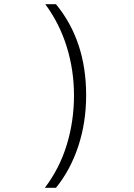

<svg xmlns="http://www.w3.org/2000/svg" viewBox="-20 -735 640 916"><path d="M196 -715Q264 -623 298.5 -511.5Q333 -400 333 -280Q333 -158 299 -45.5Q265 67 194 161H247Q316 76 353.5 -37.5Q391 -151 391 -281Q391 -540 247 -715Z"/></svg>

Font: Noto Sans Mono UI Light
Style: Regular
Weight: 300
Designer: Monotype Design team
Foundry: Monotype Imaging Inc.
Version: 1.000